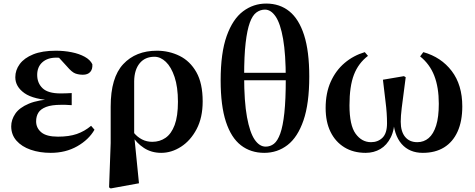

<svg xmlns="http://www.w3.org/2000/svg" viewBox="-20 -842 2667 1079"><path d="M265 17Q203 17 152.5 -0.5Q102 -18 72.5 -51.5Q43 -85 43 -132Q43 -169 66 -203Q89 -237 142.5 -259.5Q196 -282 287 -286V-277Q169 -282 117.5 -318.5Q66 -355 66 -408Q66 -448 91 -482Q116 -516 166.5 -536.5Q217 -557 294 -557Q340 -557 382.5 -548.5Q425 -540 456 -523Q487 -506 499 -481Q501 -453 487 -437.5Q473 -422 446 -422Q423 -422 403.5 -429Q384 -436 356 -469L292 -539L354 -541L380 -514Q352 -516 332.5 -517Q313 -518 296 -518Q247 -518 218 -492Q189 -466 189 -421Q189 -375 219.5 -346Q250 -317 320 -317Q335 -317 349.5 -317.5Q364 -318 383 -319V-251Q359 -253 346.5 -253Q334 -253 324 -253Q270 -253 239 -241Q208 -229 195.5 -208.5Q183 -188 183 -160Q183 -123 212 -98.5Q241 -74 306 -74Q368 -74 411.5 -89Q455 -104 492 -135L511 -113Q479 -57 414 -20Q349 17 265 17Z M593 211 602 -38V-243Q602 -406 672.5 -481.5Q743 -557 862 -557Q930 -557 989 -528Q1048 -499 1083.5 -436.5Q1119 -374 1119 -272Q1119 -181 1085 -116.5Q1051 -52 997.5 -17.5Q944 17 886 17Q831 17 789 -10.5Q747 -38 721 -81H717L733 -95Q752 -72 778 -58.5Q804 -45 836 -45Q878 -45 910.5 -67.5Q943 -90 961.5 -139.5Q980 -189 980 -270Q980 -353 961 -409.5Q942 -466 912 -494.5Q882 -523 848 -523Q795 -523 765 -486.5Q735 -450 734 -386V-85L735 -72L761 188L602 217Z M1465 17Q1389 17 1334 -25.5Q1279 -68 1249.5 -158Q1220 -248 1220 -390Q1220 -545 1254 -640Q1288 -735 1346 -778.5Q1404 -822 1476 -822Q1552 -822 1606 -778.5Q1660 -735 1689 -644.5Q1718 -554 1718 -412Q1718 -260 1685.5 -165.5Q1653 -71 1596 -27Q1539 17 1465 17ZM1473 -18Q1499 -18 1519.5 -34Q1540 -50 1555 -91.5Q1570 -133 1578 -207.5Q1586 -282 1586 -398Q1586 -537 1571 -623Q1556 -709 1529.5 -748.5Q1503 -788 1469 -788Q1443 -788 1421 -772Q1399 -756 1384 -715Q1369 -674 1360.5 -601.5Q1352 -529 1352 -414Q1352 -271 1368 -184Q1384 -97 1411 -57.5Q1438 -18 1473 -18ZM1270 -391V-433H1672V-391Z M2035 17Q1966 17 1915.5 -14Q1865 -45 1837.5 -101Q1810 -157 1810 -235Q1810 -319 1838.5 -382.5Q1867 -446 1916.5 -488Q1966 -530 2030 -549L2048 -528Q1994 -487 1969 -422Q1944 -357 1944 -250Q1944 -138 1978.5 -90.5Q2013 -43 2065 -43Q2104 -43 2129.5 -68Q2155 -93 2155 -149Q2155 -206 2147 -267.5Q2139 -329 2132 -394L2250 -414L2260 -408Q2256 -374 2249.5 -327Q2243 -280 2237.5 -234.5Q2232 -189 2232 -158Q2232 -103 2256.5 -73Q2281 -43 2325 -43Q2362 -43 2389 -66Q2416 -89 2431 -136.5Q2446 -184 2446 -259Q2446 -351 2420.5 -416.5Q2395 -482 2341 -525L2359 -549Q2459 -521 2518.5 -443Q2578 -365 2578 -244Q2578 -161 2551.5 -102.5Q2525 -44 2475.5 -13.5Q2426 17 2356 17Q2281 17 2237 -33Q2193 -83 2188 -182H2198Q2198 -114 2176 -70Q2154 -26 2117.5 -4.5Q2081 17 2035 17Z"/></svg>

Font: Noto Serif JP ExtraBold
Style: Regular
Weight: 800
Designer: Ryoko NISHIZUKA 西塚涼子 (kana & ideographs); Frank Grießhammer (Latin, Greek & Cyrillic); Wenlong ZHANG 张文龙 (bopomofo); San
Foundry: Adobe
Version: Version 2.003-H1;hotconv 1.1.1;makeotfexe 2.6.0